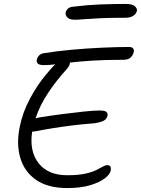

<svg xmlns="http://www.w3.org/2000/svg" viewBox="-20 -946 714 973"><path d="M321 7Q223 7 163.5 -34Q104 -75 83 -145.5Q62 -216 80 -303Q95 -378 132.5 -447.5Q170 -517 214 -569Q226 -583 237.5 -596.5Q249 -610 260 -620Q244 -618 230 -617Q216 -616 202 -616Q160 -616 167 -645Q168 -653 176.5 -663Q185 -673 200 -676Q266 -687 344.5 -694Q423 -701 499 -704.5Q575 -708 634 -708Q648 -708 654 -701Q660 -694 658 -683Q654 -666 642 -654.5Q630 -643 605 -643Q509 -643 444 -638.5Q379 -634 334 -629Q336 -615 315 -592Q264 -536 223 -474Q182 -412 160 -346Q172 -350 186 -352Q236 -360 294 -367.5Q352 -375 403.5 -380.5Q455 -386 484 -386Q511 -386 519 -379Q527 -372 525 -360Q520 -338 496 -330Q472 -322 444 -320Q400 -317 347.5 -310.5Q295 -304 245.5 -296Q196 -288 162 -281Q151 -279 143 -279Q128 -179 176 -118.5Q224 -58 320 -58Q375 -58 410 -65.5Q445 -73 466.5 -83.5Q488 -94 501 -101.5Q514 -109 523 -109Q537 -109 540 -101Q543 -93 541 -81Q538 -63 511.5 -42.5Q485 -22 437.5 -7.5Q390 7 321 7ZM358 -846Q332 -846 321 -858Q310 -870 313 -883Q314 -891 322.5 -900.5Q331 -910 350 -912Q422 -921 486 -923.5Q550 -926 617 -926Q652 -926 664 -914Q676 -902 674 -892Q671 -876 655.5 -866Q640 -856 616 -856Q535 -856 484.5 -853.5Q434 -851 405 -848.5Q376 -846 358 -846Z"/></svg>

Font: Shantell Sans Normal
Style: Italic
Weight: 300
Italic angle: -11.31°
Designer: Stephen Nixon, Anya Danilova, Shantell Martin
Foundry: Arrow Type
Version: Version 1.008;[a672d596b]